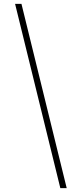

<svg xmlns="http://www.w3.org/2000/svg" viewBox="-20 -793 390 993"><path d="M58 -773 292 180H325L91 -773Z"/></svg>

Font: Kreadon Extra Light
Style: Regular
Weight: 200
Designer: kohakuno
Foundry: StudioGnu
Version: Version 1.000;Glyphs 3.1.2 (3151)